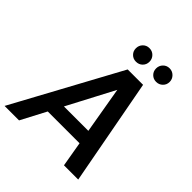

<svg xmlns="http://www.w3.org/2000/svg" viewBox="-258 -1040 1191 1191"><g transform="rotate(45 337.5 -444.5)"><path d="M-20 0 360 -700H495L626 0H501L404 -565L107 0ZM109 -165 157 -258H526L541 -165ZM362 -770Q337 -770 320 -787Q303 -804 303 -829Q303 -854 320 -871.5Q337 -889 362 -889Q388 -889 405 -871.5Q422 -854 422 -829Q422 -804 405 -787Q388 -770 362 -770ZM539 -770Q514 -770 497 -787Q480 -804 480 -829Q480 -854 497 -871.5Q514 -889 539 -889Q564 -889 581.5 -871.5Q599 -854 599 -829Q599 -804 581.5 -787Q564 -770 539 -770Z"/></g></svg>

Font: DM Sans 24pt SemiBold
Style: Italic
Weight: 600
Italic angle: -10°
Designer: Colophon Foundry, Jonny Pinhorn
Foundry: Colophon Foundry
Version: Version 4.004;gftools[0.9.30]